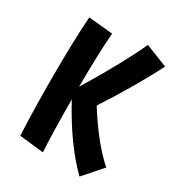

<svg xmlns="http://www.w3.org/2000/svg" viewBox="-175 -813 865 943"><g transform="rotate(30 257.5 -342.0)"><path d="M387 -706 513 -656Q441 -512 318 -322Q418 -163 511 -82L419 22Q303 -91 197 -287Q197 -104 204 9L67 -6Q60 -159 60 -325Q60 -543 70 -679L207 -666Q197 -542 197 -359Q323 -566 387 -706Z"/></g></svg>

Font: Boogaloo
Style: Regular
Weight: 400
Designer: John Vargas Beltran
Foundry: John Vargas Beltran
Version: Version 1.001